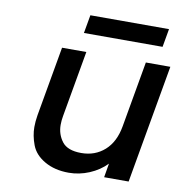

<svg xmlns="http://www.w3.org/2000/svg" viewBox="-81 -796 834 880"><g transform="rotate(10 335.5 -356.0)"><path d="M635 -720 620 -635H254L269 -720ZM671 -551 574 0H460L471 -65Q438 -31 391.5 -11.5Q345 8 296 8Q231 8 184 -19Q137 -46 121 -88.5Q105 -131 105 -171Q105 -197 110 -227L167 -551H280L226 -244Q222 -222 222 -202Q222 -158 247.5 -124.5Q273 -91 337 -91Q401 -91 445.5 -130.5Q490 -170 503 -244L557 -551Z"/></g></svg>

Font: Fz Poppins Med
Style: Italic
Weight: 500
Italic angle: -10°
Designer: Ninad Kale (Devanagari), Jonny Pinhorn (Latin)
Foundry: Indian Type Foundry
Version: Vit hóa bi Vntype.Com & FontZin.Com